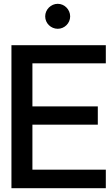

<svg xmlns="http://www.w3.org/2000/svg" viewBox="-20 -987 581 1007"><path d="M283 -836C318 -836 348 -865 348 -901C348 -937 318 -967 283 -967C247 -967 217 -937 217 -901C217 -865 247 -836 283 -836ZM150 -655H535V-750H40V0H535V-97H150V-333H493V-429H150Z"/></svg>

Font: Oakes Medium
Style: Regular
Weight: 500
Designer: Samuel Oakes
Foundry: Samuel Oakes
Version: Version 1.003;PS 001.003;hotconv 1.0.88;makeotf.lib2.5.64775